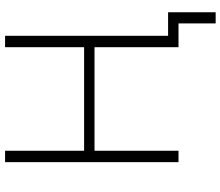

<svg xmlns="http://www.w3.org/2000/svg" viewBox="-78 -662 890 775"><g transform="rotate(-90 367.5 -275.0)"><path d="M564 -339H146V0H100V-700H146V-381H564V-700H610V-42H705V150H660V0H564Z"/></g></svg>

Font: PT Root UI Web Light
Style: Regular
Weight: 300
Designer: Vitaly Kuzmin
Foundry: ParaType Ltd.
Version: Version 1.000W